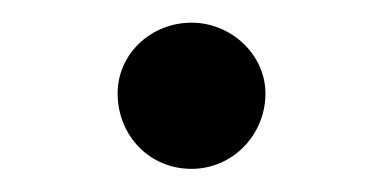

<svg xmlns="http://www.w3.org/2000/svg" viewBox="-20 -401 316 166"><path d="M145.6 -255C180.4 -255 208.8 -283.4 209.5 -318.9C210.2 -353 180.4 -381.4 145.6 -381.4C110.8 -381.4 81 -354.4 81.7 -318.9C82.4 -283.4 109.4 -255 145.6 -255Z"/></svg>

Font: Margiela Sans
Style: Italic
Weight: 400
Italic angle: -9.39999°
Designer: Stefan Endress, Andreas Faust
Version: Version 1.100;FEAKit 1.0